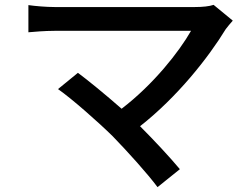

<svg xmlns="http://www.w3.org/2000/svg" viewBox="-20 -717 1040 791"><path d="M444 -156C508 -90 589 0 629 54L721 -20C681 -68 616 -138 557 -197C710 -317 838 -479 910 -597C917 -607 928 -619 939 -632L860 -697C843 -691 815 -688 783 -688C680 -688 261 -688 205 -688C171 -688 124 -692 97 -696V-584C118 -586 165 -590 205 -590C271 -590 679 -590 767 -590C718 -504 613 -370 481 -269C414 -328 339 -389 301 -417L219 -350C275 -311 384 -215 444 -156Z"/></svg>

Font: Noto Sans CJK TC Medium
Style: Regular
Weight: 500
Designer: Ryoko NISHIZUKA 西塚涼子 (kana, bopomofo & ideographs); Paul D. Hunt (Latin, Greek & Cyrillic); Sandoll Communications 산돌커뮤니
Foundry: Adobe
Version: Version 2.004;hotconv 1.0.118;makeotfexe 2.5.65603